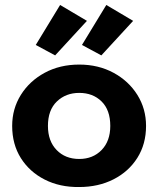

<svg xmlns="http://www.w3.org/2000/svg" viewBox="-20 -742 640 773"><path d="M299 11Q221 12 160 -19Q99 -50 64 -105.5Q29 -161 29 -235Q29 -304 64 -360Q99 -416 160 -449Q221 -482 299 -482Q376 -482 437 -449Q498 -416 533 -360Q568 -304 568 -235Q568 -162 533 -106.5Q498 -51 437 -20Q376 11 299 11ZM299 -102Q354 -102 389 -138Q424 -174 424 -235Q424 -299 389 -333.5Q354 -368 299 -368Q245 -368 209 -333.5Q173 -299 173 -235Q173 -174 208 -138Q243 -102 299 -102ZM388 -519 310 -561 408 -722 516 -658ZM202 -519 124 -561 222 -722 330 -658Z"/></svg>

Font: Inconsolata Expanded Black
Style: Regular
Weight: 900
Width: 7
Monospace: yes
Designer: Raph Levien, Cyreal, Brenton Simpson
Foundry: Raph Levien, Cyreal, Google
Version: Version 3.001; ttfautohint (v1.8.2.53-6de2)